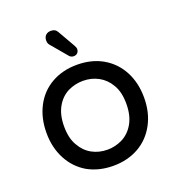

<svg xmlns="http://www.w3.org/2000/svg" viewBox="-130 -812 855 928"><g transform="rotate(-20 297.0 -347.5)"><path d="M165 -21.5Q108.4 -54.7 77.1 -114.3Q45.9 -173.8 45.9 -249Q45.9 -325.2 77.1 -384.8Q108.4 -444.3 165.5 -476.6Q222.7 -508.8 296.9 -508.8Q371.1 -508.8 427.7 -476.6Q485.4 -443.4 516.6 -384.3Q547.9 -325.2 547.9 -249Q547.9 -172.9 516.6 -114.3Q484.4 -53.7 427.2 -21.5Q370.1 10.7 296.9 10.7Q222.7 10.7 165 -21.5ZM160.2 -149.4Q181.6 -111.3 217.3 -91.8Q252.9 -72.3 296.9 -72.3Q336.9 -72.3 374 -90.8Q412.1 -110.4 434.6 -150.9Q457 -191.4 457 -250Q457 -311.5 433.6 -349.6Q412.1 -386.7 376.5 -406.2Q340.8 -425.8 296.9 -425.8Q256.8 -425.8 219.7 -408.2Q181.6 -388.7 159.2 -348.6Q136.7 -308.6 136.7 -250Q136.7 -187.5 160.2 -149.4ZM234.4 -706.1Q257.8 -706.1 267.6 -686.5L317.4 -599.6Q324.2 -587.9 324.2 -580.1Q324.2 -568.4 316.9 -560.5Q309.6 -552.7 296.9 -552.7Q283.2 -552.7 274.4 -563.5L207 -643.6Q197.3 -653.3 197.3 -668.9Q197.3 -686.5 207.5 -696.3Q217.8 -706.1 234.4 -706.1Z"/></g></svg>

Font: jf-openhuninn-2.0
Style: Regular
Weight: 400
Designer: [Kosugi Maru]
Designed by MOTOYA      

[Varela Round]
Joe Prince (Latin component); Avraham Cornfeld (Hebrew component)
Foundry: justfont CO.,LTD.
Version: 2.0